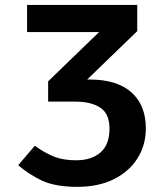

<svg xmlns="http://www.w3.org/2000/svg" viewBox="-20 -729 655 767"><path d="M288.7 17.4Q201.5 17.4 148.5 -7.2Q95.4 -31.8 52.8 -69.2L119 -146.7Q159 -117.9 195.9 -103.3Q232.8 -88.7 284.1 -88.7Q345.6 -88.7 381.5 -120Q417.4 -151.3 417.4 -214.9Q417.4 -274.9 380.5 -299Q343.6 -323.1 280 -323.1H172.3V-404.1L375.9 -601H88.2V-709.2H528.2V-604.6L328.2 -411.3H338.5Q447.7 -411.3 505.1 -360Q562.6 -308.7 562.6 -215.9Q562.6 -149.7 529.5 -96.9Q496.4 -44.1 435.1 -13.3Q373.8 17.4 288.7 17.4Z"/></svg>

Font: Fira Code SemiBold
Style: Regular
Weight: 600
Designer: Carrois Corporate, Edenspiekermann AG, Nikita Prokopov
Foundry: Carrois Corporate, Edenspiekermann AG, Nikita Prokopov
Version: Version 6.002